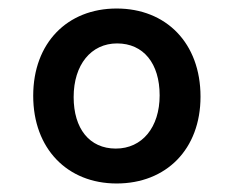

<svg xmlns="http://www.w3.org/2000/svg" viewBox="-20 -546 549 451"><path d="M254 -115C370 -115 451 -195 451 -319C451 -445 370 -526 254 -526C138 -526 58 -445 58 -321C58 -197 138 -115 254 -115ZM252 -197C190 -197 153 -244 153 -318C153 -394 194 -444 255 -444C317 -444 355 -397 355 -322C355 -247 314 -197 252 -197Z"/></svg>

Font: Noto Sans SemiCondensed Medium
Style: Regular
Weight: 500
Width: 4
Designer: Monotype Design Team
Foundry: Monotype Imaging Inc.
Version: Version 2.013